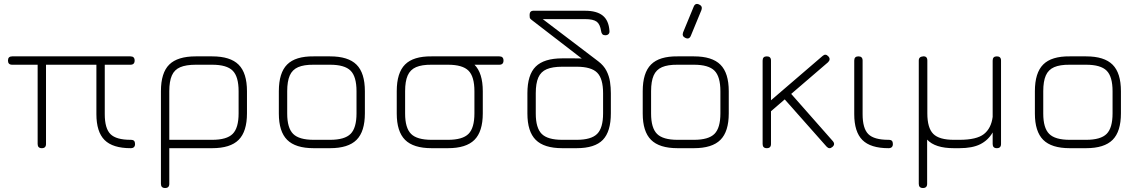

<svg xmlns="http://www.w3.org/2000/svg" viewBox="-20 -744 5728 964"><path d="M20 -440Q20 -461 41 -461H635Q656 -461 656 -440Q656 -419 635 -419H506V-171Q506 -99 534.8 -70.5Q563.5 -42 636 -42Q649 -42 653.5 -36.5Q658 -31 658 -21Q658 0 636 0Q546 0 505 -41Q464 -82 464 -171V-419H211V-21Q211 0 190 0Q169 0 169 -21V-419H41Q20 -419 20 -440Z M788 179V-286Q788 -378.5 829.8 -419.8Q871.5 -461 963 -461H1045Q1136.5 -461 1178.2 -419.2Q1220 -377.5 1220 -286V-175Q1220 -83.5 1178.2 -41.8Q1136.5 0 1045 0H830V179Q830 200 809 200Q788 200 788 179ZM830 -42H1045Q1118.5 -42 1148.2 -71.8Q1178 -101.5 1178 -175V-286Q1178 -359.5 1148.2 -389.2Q1118.5 -419 1045 -419H963Q914 -419 884.8 -406.5Q855.5 -394 842.8 -364.8Q830 -335.5 830 -286Z M1555 0Q1463.5 0 1421.8 -41.8Q1380 -83.5 1380 -174V-286Q1380 -378.5 1421.8 -420.2Q1463.5 -462 1555 -461H1637Q1728.5 -461 1770.2 -419.2Q1812 -377.5 1812 -286V-175Q1812 -83.5 1770.2 -41.8Q1728.5 0 1637 0ZM1422 -174Q1422 -101.5 1451.8 -71.8Q1481.5 -42 1555 -42H1637Q1710.5 -42 1740.2 -71.8Q1770 -101.5 1770 -175V-286Q1770 -359.5 1740.2 -389.2Q1710.5 -419 1637 -419H1555Q1506 -419.5 1476.8 -406.8Q1447.5 -394 1434.8 -364.8Q1422 -335.5 1422 -286Z M2193 -419Q2172 -419 2172 -440Q2172 -461 2193 -461H2487Q2508 -461 2508 -440Q2508 -419 2487 -419ZM2147 0Q2055.5 0 2013.8 -41.8Q1972 -83.5 1972 -174V-286Q1972 -378.5 2013.8 -420.2Q2055.5 -462 2147 -461H2229Q2320.5 -461 2362.2 -419.2Q2404 -377.5 2404 -286V-175Q2404 -83.5 2362.2 -41.8Q2320.5 0 2229 0ZM2014 -174Q2014 -101.5 2043.8 -71.8Q2073.5 -42 2147 -42H2229Q2302.5 -42 2332.2 -71.8Q2362 -101.5 2362 -175V-286Q2362 -359.5 2332.2 -389.2Q2302.5 -419 2229 -419H2147Q2098 -419.5 2068.8 -406.8Q2039.5 -394 2026.8 -364.8Q2014 -335.5 2014 -286Z M2803 0Q2711.5 0 2669.8 -41.8Q2628 -83.5 2628 -174V-276Q2628 -368.5 2669.8 -409.8Q2711.5 -451 2803 -451Q2839 -451 2858.8 -451Q2878.5 -451 2887.5 -450.8Q2896.5 -450.5 2901 -450L2648 -645Q2640.5 -650.5 2639.8 -656.5Q2639 -662.5 2639 -669Q2639 -679.5 2643.8 -684.8Q2648.5 -690 2656 -690H2918Q2976 -690 3006.2 -665.8Q3036.5 -641.5 3040 -589Q3041 -578.5 3035.2 -572.8Q3029.5 -567 3019 -567Q3009.5 -567 3004.5 -572.2Q2999.5 -577.5 2998 -588Q2993 -622.5 2975.8 -635.2Q2958.5 -648 2918 -648H2705L2984 -436Q3011.5 -415 3025 -388.5Q3038.5 -362 3042.8 -333.2Q3047 -304.5 3047 -276V-175Q3047 -83.5 3006.8 -41.8Q2966.5 0 2875 0ZM2803 -42H2875Q2948.5 -42 2978.2 -71.8Q3008 -101.5 3008 -175V-276Q3008 -349.5 2978.2 -379.2Q2948.5 -409 2875 -409H2803Q2754 -409 2724.8 -396.5Q2695.5 -384 2682.8 -354.8Q2670 -325.5 2670 -276V-174Q2670 -101.5 2699.8 -71.8Q2729.5 -42 2803 -42Z M3421.5 -553.5Q3403 -561.5 3409.5 -581L3462.5 -709.5Q3470.5 -730.5 3490 -721.5Q3508.5 -713.5 3502 -694L3449 -565.5Q3441 -544.5 3421.5 -553.5ZM3382 0Q3290.5 0 3248.8 -41.8Q3207 -83.5 3207 -174V-286Q3207 -378.5 3248.8 -420.2Q3290.5 -462 3382 -461H3464Q3555.5 -461 3597.2 -419.2Q3639 -377.5 3639 -286V-175Q3639 -83.5 3597.2 -41.8Q3555.5 0 3464 0ZM3249 -174Q3249 -101.5 3278.8 -71.8Q3308.5 -42 3382 -42H3464Q3537.5 -42 3567.2 -71.8Q3597 -101.5 3597 -175V-286Q3597 -359.5 3567.2 -389.2Q3537.5 -419 3464 -419H3382Q3333 -419.5 3303.8 -406.8Q3274.5 -394 3261.8 -364.8Q3249 -335.5 3249 -286Z M3830 0Q3809 0 3809 -21V-440Q3809 -461 3830 -461Q3851 -461 3851 -440V-240.5L4110 -463Q4125 -476.5 4139 -461Q4146 -453.5 4145.2 -445.8Q4144.5 -438 4137 -431L3952.5 -272.5L4161 -36Q4175.5 -19.5 4159 -6Q4151.5 0.5 4144.2 0Q4137 -0.5 4130 -8L3920 -245L3851 -185.5V-21Q3851 0 3830 0Z M4441 0Q4351 0 4310 -41Q4269 -82 4269 -171V-440Q4269 -461 4290 -461Q4311 -461 4311 -440V-171Q4311 -99 4339.8 -70.5Q4368.5 -42 4441 -42Q4454 -42 4458.5 -36.5Q4463 -31 4463 -21Q4463 0 4441 0Z M4593 179V-440Q4593 -459.5 4615 -461Q4636 -462.5 4636 -440V-175Q4636 -101.5 4665.8 -71.8Q4695.5 -42 4769 -42H4797Q4883.5 -42 4920 -70.8Q4956.5 -99.5 4964 -157V-440Q4964 -461 4985 -461Q5006 -461 5006 -440V-21Q5006 0 4985 0Q4964 0 4964 -21V-79Q4941.5 -40 4902 -20Q4862.5 0 4797 0H4769Q4675 0 4635 -43V179Q4635 200 4614 200Q4593 200 4593 179Z M5351 0Q5259.5 0 5217.8 -41.8Q5176 -83.5 5176 -174V-286Q5176 -378.5 5217.8 -420.2Q5259.5 -462 5351 -461H5433Q5524.5 -461 5566.2 -419.2Q5608 -377.5 5608 -286V-175Q5608 -83.5 5566.2 -41.8Q5524.5 0 5433 0ZM5218 -174Q5218 -101.5 5247.8 -71.8Q5277.5 -42 5351 -42H5433Q5506.5 -42 5536.2 -71.8Q5566 -101.5 5566 -175V-286Q5566 -359.5 5536.2 -389.2Q5506.5 -419 5433 -419H5351Q5302 -419.5 5272.8 -406.8Q5243.5 -394 5230.8 -364.8Q5218 -335.5 5218 -286Z"/></svg>

Font: Jura Light Light
Style: Regular
Weight: 300
Version: Version 5.106